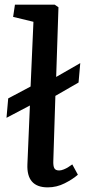

<svg xmlns="http://www.w3.org/2000/svg" viewBox="-20 -787 376 821"><path d="M216.8 -377 208 -100.1Q207 -77.6 212.2 -67.9Q217.3 -58.1 232.9 -58.1Q241.7 -58.1 252.4 -62.5Q263.2 -66.9 269.8 -71Q276.4 -75.2 289.1 -84L313 -40Q291 -20.5 256.6 -3.2Q222.2 14.2 184.1 14.2Q92.8 14.2 97.2 -85L107.9 -335.9L7.8 -283.2L15.1 -366.2L110.8 -417L123 -693.8L36.1 -714.8L43.9 -767.1H213.9L230 -755.9L220.2 -458L323.2 -517.1L315.9 -434.1Z"/></svg>

Font: Literata Book SemiBold
Style: Italic
Weight: 600
Italic angle: -3°
Designer: Latin by Veronika Burian and Jose Scaglione. Greek by Irene Vlachou. Cyrillic by Vera Evstafieva
Foundry: TypeTogether
Version: Version 1.003;PS 001.003;hotconv 1.0.88;makeotf.lib2.5.64775